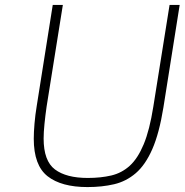

<svg xmlns="http://www.w3.org/2000/svg" viewBox="-20 -753 749 779"><path d="M335 6Q229 6 173 -38Q117 -82 117 -190Q117 -216 120 -251.5Q123 -287 129 -323L194 -733H235L169 -320Q164 -285 160.5 -250.5Q157 -216 157 -191Q157 -100 203 -65.5Q249 -31 336 -31Q389 -31 431.5 -41Q474 -51 506.5 -80.5Q539 -110 563 -167.5Q587 -225 602 -320L668 -733H709L643 -317Q626 -212 598 -148Q570 -84 531 -50.5Q492 -17 443 -5.5Q394 6 335 6Z"/></svg>

Font: Exo Thin ExtraLight
Style: Italic
Weight: 250
Italic angle: -9°
Version: Version 2.000